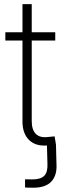

<svg xmlns="http://www.w3.org/2000/svg" viewBox="-20 -689 305 913"><path d="M99.1 202.6V163.6Q107.9 163.6 118.2 163.8Q128.4 164.1 134.8 164.1Q173.8 164.1 190.7 146.5Q207.5 128.9 205.6 89.4L203.1 -2.9H246.1L248.5 89.4Q252 144.5 224.4 174.1Q196.8 203.6 139.2 203.6Q129.9 203.6 118.7 203.4Q107.4 203.1 99.1 202.6ZM242.7 -535.6V-496.1H5.4V-535.6ZM86.9 -669.4H130.9V-113.3Q130.9 -71.8 150.4 -52.2Q169.9 -32.7 208.5 -37.6Q215.8 -38.1 224.1 -39.1Q232.4 -40 239.7 -40.5L246.1 -1.5Q237.8 0 228 1Q218.3 2 209 2.4Q150.9 8.3 118.9 -22.7Q86.9 -53.7 86.9 -110.8Z"/></svg>

Font: Inter 20pt ExtraLight
Style: Regular
Weight: 250
Version: Version 4.001;git-66647c0bb